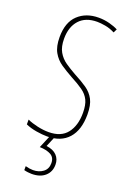

<svg xmlns="http://www.w3.org/2000/svg" viewBox="-179 -787 747 1090"><g transform="rotate(20 194.5 -242.0)"><path d="M346 -185Q346 -91 301 -40.5Q256 10 172 10Q144 10 107.5 4Q71 -2 42 -15V-44Q68 -32 104 -24Q140 -16 172 -16Q247 -16 283 -62Q319 -108 319 -185Q319 -233 305 -261.5Q291 -290 262 -310.5Q233 -331 189 -354Q151 -375 118.5 -397Q86 -419 66.5 -453.5Q47 -488 47 -545Q47 -634 95 -679Q143 -724 219 -724Q253 -724 285 -715.5Q317 -707 337 -696L326 -674Q297 -689 268 -694Q239 -699 219 -699Q149 -699 111.5 -657.5Q74 -616 74 -545Q74 -496 91.5 -465.5Q109 -435 138 -415Q167 -395 201 -376Q247 -352 279 -330Q311 -308 328.5 -275Q346 -242 346 -185ZM273 145Q273 188 243.5 214Q214 240 163 240Q154 240 141 238.5Q128 237 117 234V210Q142 217 163 217Q198 217 223 198.5Q248 180 248 145Q248 110 222 96Q196 82 155 81L189 0H215L189 62Q230 67 251.5 89Q273 111 273 145Z"/></g></svg>

Font: Noto Sans Thai ExtCond Thin
Style: Regular
Weight: 100
Width: 2
Designer: Monotype Design Team
Foundry: Monotype Imaging Inc.
Version: Version 2.002; ttfautohint (v1.8.4.7-5d5b)